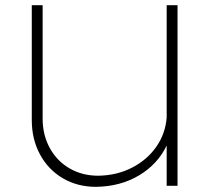

<svg xmlns="http://www.w3.org/2000/svg" viewBox="-20 -719 827 743"><path d="M667 -699V0H625V-156Q590 -83 517.5 -40Q445 3 351 4Q280 4 223.5 -29Q167 -62 135 -121Q103 -180 103 -254V-699H145V-260Q145 -197 172.5 -146.5Q200 -96 249 -67.5Q298 -39 360 -39Q432 -40 490.5 -70Q549 -100 584.5 -150.5Q620 -201 625 -264V-699Z"/></svg>

Font: TypoPRO Montserrat Alternates
Style: Regular
Weight: 275
Designer: Julieta Ulanovsky
Foundry: Julieta Ulanovsky
Version: Version 6.001